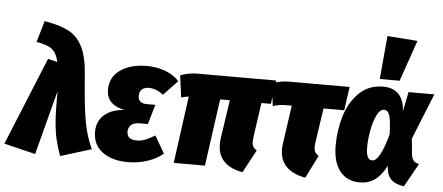

<svg xmlns="http://www.w3.org/2000/svg" viewBox="-88 -979 2599 1127"><g transform="rotate(5 1211.5 -416.0)"><path d="M402 -472Q415 -292 431 -201Q447 -110 481 -38L299 18Q279 -38 269 -82.5Q259 -127 254.5 -190Q250 -253 251 -359L152 19L-33 -26L179 -544L235 -530Q226 -567 212.5 -586.5Q199 -606 174.5 -617.5Q150 -629 103 -637L140 -763Q229 -748 281.5 -721Q334 -694 364 -635.5Q394 -577 402 -472Z M491 -142Q491 -204 533.5 -241.5Q576 -279 650 -284Q545 -307 545 -395Q545 -469 605 -511Q665 -553 761 -553Q817 -553 866.5 -535.5Q916 -518 952 -480L869 -393Q827 -426 782 -426Q757 -426 742.5 -412Q728 -398 728 -375Q728 -330 778 -330H830L796 -214H748Q714 -214 697.5 -199Q681 -184 681 -159Q681 -112 739 -112Q764 -112 788.5 -121.5Q813 -131 846 -151L905 -49Q867 -17 812.5 1Q758 19 697 19Q605 19 548 -23Q491 -65 491 -142Z M1420 -190Q1418 -170 1418 -164Q1418 -147 1424.5 -135.5Q1431 -124 1446 -115L1374 19Q1303 7 1265 -31Q1227 -69 1227 -135Q1227 -152 1230 -171L1263 -395H1206L1151 0H967L1021 -395Q1001 -394 977 -386L960 -515Q1008 -534 1058 -534H1524L1505 -395H1449Z M1785 -190Q1783 -172 1783 -165Q1783 -147 1789.5 -135.5Q1796 -124 1811 -115L1744 19Q1673 7 1633 -31.5Q1593 -70 1593 -137Q1593 -153 1596 -171L1628 -395H1595Q1553 -395 1517 -383L1501 -515Q1547 -534 1601 -534H1957L1937 -395H1815Z M2281 -420 2304 -534H2456L2347 -264L2356 -172Q2359 -146 2370.5 -134Q2382 -122 2402 -119L2325 19Q2277 13 2251.5 -10Q2226 -33 2222 -76L2220 -92Q2190 -34 2152.5 -7.5Q2115 19 2063 19Q1990 19 1947.5 -33.5Q1905 -86 1905 -186Q1905 -276 1930.5 -359.5Q1956 -443 2012 -498Q2068 -553 2154 -553Q2214 -553 2245.5 -518.5Q2277 -484 2281 -420ZM2090 -193Q2090 -152 2099 -134Q2108 -116 2126 -116Q2171 -116 2215 -277Q2213 -357 2203 -387.5Q2193 -418 2170 -418Q2145 -418 2126.5 -378.5Q2108 -339 2099 -285.5Q2090 -232 2090 -193ZM2152 -851 2330 -838 2246 -596H2129Z"/></g></svg>

Font: Fira Sans Condensed Black
Style: Italic
Weight: 900
Width: 3
Italic angle: -8°
Designer: Carrois Corporate & Edenspiekermann AG
Foundry: Carrois Corporate GbR & Edenspiekermann AG
Version: Version 4.203